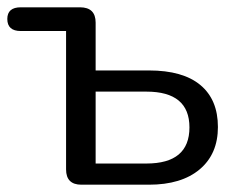

<svg xmlns="http://www.w3.org/2000/svg" viewBox="-23 -506 657 526"><path d="M385 0H200Q158 0 158 -42V-421H34Q-3 -421 -3 -454Q-3 -486 34 -486H196Q239 -486 239 -444V-313H385Q478 -313 526 -273Q574 -233 574 -158Q574 -84 524 -42Q474 0 385 0ZM239 -255V-58H378Q496 -58 496 -157Q496 -255 378 -255Z"/></svg>

Font: Nunito
Style: Regular
Weight: 400
Designer: Vernon Adams
Foundry: Vernon Adams
Version: Version 3.602